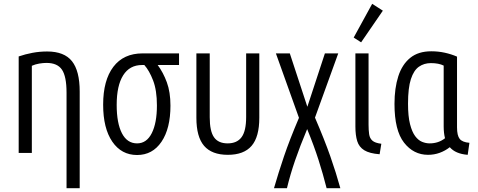

<svg xmlns="http://www.w3.org/2000/svg" viewBox="-20 -802 2505 1007"><path d="M329 185V-316Q329 -401 305 -436.5Q281 -472 224 -472Q206 -472 185.5 -468.5Q165 -465 147 -457V0H78V-506Q113 -518 150.5 -525Q188 -532 227 -532Q317 -532 357.5 -481Q398 -430 398 -322V185Z M699 11Q617 11 569 -59Q521 -129 521 -253Q521 -381 574.5 -451.5Q628 -522 728 -522H919V-461H807Q836 -422 855 -370.5Q874 -319 874 -248Q874 -128 827 -58.5Q780 11 699 11ZM699 -50Q749 -50 776 -103.5Q803 -157 803 -249Q803 -328 783 -380Q763 -432 737 -461H725Q660 -461 626 -407Q592 -353 592 -252Q592 -156 619.5 -103Q647 -50 699 -50Z M1175 10Q1091 10 1050.5 -37Q1010 -84 1010 -184V-522H1080V-187Q1080 -114 1102.5 -82Q1125 -50 1174 -50Q1223 -50 1247 -82.5Q1271 -115 1271 -188V-522H1340V-184Q1340 -84 1299.5 -37Q1259 10 1175 10Z M1417 185Q1440 105 1469.5 18Q1499 -69 1548 -184L1427 -522H1500L1592 -242L1684 -522H1754L1632 -185Q1682 -69 1712.5 18Q1743 105 1765 185H1693Q1674 110 1650.5 36.5Q1627 -37 1591 -125Q1554 -37 1528 38.5Q1502 114 1485 185Z M1971 7Q1918 3 1890.5 -14Q1863 -31 1853.5 -62Q1844 -93 1844 -138V-522H1913V-148Q1913 -120 1916 -98.5Q1919 -77 1933 -64.5Q1947 -52 1980 -48ZM1874 -580 1835 -605 1932 -782 1988 -746Z M2225 10Q2149 10 2099 -54Q2049 -118 2049 -257Q2049 -340 2069 -402Q2089 -464 2131.5 -498.5Q2174 -533 2242 -533Q2279 -533 2313 -525.5Q2347 -518 2377 -505V-134Q2377 -91 2391 -73.5Q2405 -56 2442 -53L2433 10Q2369 5 2339 -30Q2315 -11 2286 -0.5Q2257 10 2225 10ZM2233 -50Q2280 -50 2314 -77Q2307 -104 2307 -139V-458Q2281 -471 2240 -471Q2204 -471 2177 -452Q2150 -433 2135 -387Q2120 -341 2120 -258Q2120 -192 2130.5 -151Q2141 -110 2157.5 -88Q2174 -66 2194 -58Q2214 -50 2233 -50Z"/></svg>

Font: Ubuntu Sans Condensed
Style: Regular
Weight: 400
Width: 3
Designer: Dalton Maag Ltd
Foundry: Dalton Maag Ltd
Version: Version 1.006; ttfautohint (v1.8.4.7-5d5b)